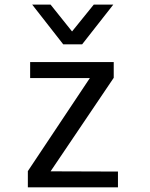

<svg xmlns="http://www.w3.org/2000/svg" viewBox="-20 -801 640 821"><path d="M99.1 0ZM108.9 -535.6H466.3V-468.3L196.3 -68.4L484.4 -67.4V0H99.1V-69.3L364.3 -467.3H108.9ZM196.3 -781.2 288.1 -666.5 380.9 -781.2H464.4L331.1 -611.3H250.5L117.7 -781.2Z"/></svg>

Font: Oxygen Mono
Style: Regular
Weight: 400
Designer: Vernon Adams
Foundry: Vernon Adams
Version: Version 0.201; ttfautohint (v0.8) -r 50 -G 200 -x